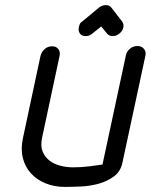

<svg xmlns="http://www.w3.org/2000/svg" viewBox="-20 -736 593 755"><path d="M369 -706Q375 -711 382.5 -713.5Q390 -716 396 -716Q410 -716 418 -706L459 -653Q468 -642 465 -628Q462 -614 449.5 -604Q437 -594 423 -594Q409 -594 401 -604L378 -632L343 -604Q332 -594 317 -594Q301 -594 294 -604.5Q287 -615 290 -628Q291 -635 294 -641.5Q297 -648 304 -652ZM475 -518Q478 -533 490.5 -544Q503 -555 520 -555Q537 -555 546 -544Q555 -533 552 -518L462 -99Q455 -62 427.5 -42Q400 -22 366 -13Q332 -4 296 -2.5Q260 -1 235 -1Q194 -1 159.5 -15Q125 -29 102 -54Q79 -79 70 -114Q61 -149 70 -192L139 -515Q143 -532 155.5 -543Q168 -554 185 -554Q201 -554 209.5 -543Q218 -532 214 -515L145 -192Q139 -162 147.5 -140.5Q156 -119 174 -105Q192 -91 216.5 -84.5Q241 -78 268 -78Q283 -78 300 -79L332 -82Q347 -84 361 -86Q375 -88 383 -89Z"/></svg>

Font: VDS Compensated
Style: Light Italic
Weight: 300
Italic angle: -12°
Designer: artmaker
Foundry: artmaker
Version: Version 1.000 2012 initial release